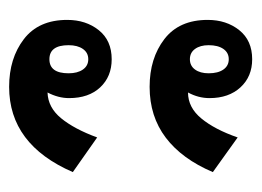

<svg xmlns="http://www.w3.org/2000/svg" viewBox="-94 -492 559 410"><g transform="rotate(90 185.0 -287.5)"><path d="M166 -328Q105 -328 64 -359.5Q23 -391 23 -452Q23 -492 45 -519.5Q67 -547 107 -547Q144 -547 167 -522Q190 -497 190 -456Q190 -432 178 -410Q210 -410 233.5 -438.5Q257 -467 274 -516L348 -463Q320 -397 274.5 -362.5Q229 -328 166 -328ZM107 -414Q121 -414 129 -425Q137 -436 137 -454Q137 -474 129 -485.5Q121 -497 107 -497Q93 -497 85 -485.5Q77 -474 77 -454Q77 -436 85 -425Q93 -414 107 -414ZM166 -28Q105 -28 64 -59.5Q23 -91 23 -152Q23 -192 45 -219.5Q67 -247 107 -247Q144 -247 167 -222.5Q190 -198 190 -156Q190 -133 178 -110Q210 -111 233 -139Q256 -167 274 -216L348 -164Q289 -28 166 -28ZM107 -114Q137 -114 137 -155Q137 -174 129 -185.5Q121 -197 107 -197Q93 -197 85 -185.5Q77 -174 77 -155Q77 -114 107 -114Z"/></g></svg>

Font: Noto Sans Thai Looped ExtraCondensed SemiBold
Style: Regular
Weight: 600
Width: 2
Designer: Sasikarn Vongin, Ben Mitchell
Foundry: The Fontpad Ltd
Version: Version 1.001; ttfautohint (v1.8.4.7-5d5b)